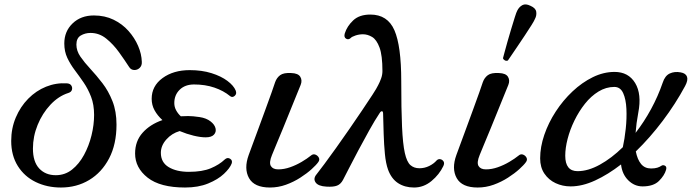

<svg xmlns="http://www.w3.org/2000/svg" viewBox="-20 -825 3118 857"><path d="M252 12Q190 12 139.5 -12.5Q89 -37 59.5 -84Q30 -131 30 -196Q30 -252 50.5 -300.5Q71 -349 106 -384.5Q141 -420 185.5 -438Q230 -456 279 -453Q293 -452 298.5 -443Q304 -434 301 -424Q298 -414 285 -410Q241 -396 205 -357.5Q169 -319 148 -267.5Q127 -216 127 -162Q127 -103 155 -73Q183 -43 229 -43Q270 -43 301.5 -68Q333 -93 355 -133.5Q377 -174 388.5 -221Q400 -268 400 -312Q400 -358 386.5 -393Q373 -428 353.5 -456.5Q334 -485 314 -511.5Q294 -538 280.5 -566.5Q267 -595 267 -631Q267 -685 304 -720.5Q341 -756 399 -756Q448 -756 487 -737Q526 -718 553.5 -687Q581 -656 596.5 -620Q612 -584 613 -549Q614 -532 603.5 -522Q593 -512 579 -512.5Q565 -513 557 -525Q537 -556 511.5 -591.5Q486 -627 454.5 -652.5Q423 -678 384 -678Q360 -678 340.5 -666.5Q321 -655 321 -626Q321 -598 339 -572Q357 -546 383.5 -517.5Q410 -489 437 -454Q464 -419 482 -373.5Q500 -328 500 -269Q500 -181 467 -118Q434 -55 378 -21.5Q322 12 252 12Z M806 12Q695 12 639 -32Q583 -76 583 -140Q583 -195 616.5 -232.5Q650 -270 705 -289Q683 -309 670 -332.5Q657 -356 657 -384Q657 -441 705.5 -476.5Q754 -512 827 -512Q881 -512 924 -498.5Q967 -485 995 -464Q1023 -443 1032 -421Q1038 -406 1027.5 -397Q1017 -388 1007 -396Q978 -420 937 -434Q896 -448 846 -448Q806 -448 782 -424.5Q758 -401 758 -365Q758 -348 766 -333Q774 -318 787 -306Q795 -306 803.5 -306.5Q812 -307 820 -307Q840 -307 870.5 -302.5Q901 -298 920 -283Q938 -269 942 -252.5Q946 -236 935 -224Q924 -212 898 -212Q875 -212 844 -219.5Q813 -227 782 -240Q747 -230 722.5 -202.5Q698 -175 698 -143Q698 -100 733 -79Q768 -58 823 -58Q883 -58 921 -74Q959 -90 983 -113Q995 -124 1007 -116.5Q1019 -109 1014 -95Q1006 -74 979.5 -49Q953 -24 909 -6Q865 12 806 12Z M1185 12Q1115 12 1091.5 -30Q1068 -72 1090 -133Q1094 -144 1106 -176.5Q1118 -209 1133.5 -251Q1149 -293 1164.5 -335.5Q1180 -378 1192 -411.5Q1204 -445 1208 -458Q1215 -478 1230.5 -489.5Q1246 -501 1280 -499Q1311 -498 1320.5 -482Q1330 -466 1322 -446Q1318 -436 1305.5 -405.5Q1293 -375 1276.5 -334Q1260 -293 1243 -251.5Q1226 -210 1212.5 -178Q1199 -146 1194 -133Q1180 -99 1189 -84Q1198 -69 1222 -69Q1248 -69 1275 -78.5Q1302 -88 1326.5 -102.5Q1351 -117 1367 -130Q1377 -139 1387.5 -135Q1398 -131 1403 -121.5Q1408 -112 1401 -102Q1392 -89 1371 -70Q1350 -51 1320.5 -32Q1291 -13 1256.5 -0.5Q1222 12 1185 12Z M1828 12Q1787 12 1757 -7.5Q1727 -27 1712 -68Q1702 -96 1698 -138Q1694 -180 1692.5 -227.5Q1691 -275 1690 -317Q1690 -328 1685 -328.5Q1680 -329 1675 -321Q1653 -288 1628 -243Q1603 -198 1579 -153Q1555 -108 1537 -72.5Q1519 -37 1511 -22Q1501 -3 1484.5 3.5Q1468 10 1437 8Q1400 6 1388.5 -11Q1377 -28 1393 -47Q1405 -62 1428 -93Q1451 -124 1480 -164.5Q1509 -205 1539 -248.5Q1569 -292 1596 -332Q1623 -372 1642.5 -402Q1662 -432 1668 -445Q1675 -458 1681 -474.5Q1687 -491 1687 -508Q1687 -578 1674 -613Q1661 -648 1641 -660Q1621 -672 1600 -672Q1583 -672 1566.5 -666.5Q1550 -661 1545 -655Q1535 -646 1524.5 -652.5Q1514 -659 1519 -676Q1529 -708 1556.5 -734Q1584 -760 1633 -760Q1710 -760 1740.5 -690Q1771 -620 1771 -463Q1771 -337 1774.5 -259.5Q1778 -182 1787 -142Q1796 -102 1812 -88Q1828 -74 1852 -74Q1875 -74 1895.5 -84Q1916 -94 1929 -109Q1936 -116 1945 -114.5Q1954 -113 1959.5 -105Q1965 -97 1959 -84Q1941 -46 1906 -17Q1871 12 1828 12Z M2112 12Q2042 12 2018.5 -30Q1995 -72 2017 -133Q2021 -144 2033 -176.5Q2045 -209 2060.5 -251Q2076 -293 2091.5 -335.5Q2107 -378 2119 -411.5Q2131 -445 2135 -458Q2142 -478 2157.5 -489.5Q2173 -501 2207 -499Q2238 -498 2247.5 -482Q2257 -466 2249 -446Q2245 -436 2232.5 -405.5Q2220 -375 2203.5 -334Q2187 -293 2170 -251.5Q2153 -210 2139.5 -178Q2126 -146 2121 -133Q2107 -99 2116 -84Q2125 -69 2149 -69Q2175 -69 2202 -78.5Q2229 -88 2253.5 -102.5Q2278 -117 2294 -130Q2304 -139 2314.5 -135Q2325 -131 2330 -121.5Q2335 -112 2328 -102Q2319 -89 2298 -70Q2277 -51 2247.5 -32Q2218 -13 2183.5 -0.5Q2149 12 2112 12ZM2247 -555Q2240 -552 2233.5 -555.5Q2227 -559 2225 -565Q2226 -569 2231.5 -589.5Q2237 -610 2245 -638.5Q2253 -667 2262 -696.5Q2271 -726 2278 -748.5Q2285 -771 2289 -778Q2297 -794 2311.5 -802Q2326 -810 2348 -799Q2371 -789 2373.5 -772.5Q2376 -756 2368 -741Q2365 -733 2352.5 -713Q2340 -693 2323 -667.5Q2306 -642 2289.5 -617.5Q2273 -593 2261 -575.5Q2249 -558 2247 -555Z M2527 7Q2491 7 2460 -7.5Q2429 -22 2410 -50Q2391 -78 2391 -118Q2391 -169 2409.5 -223Q2428 -277 2460.5 -327Q2493 -377 2535.5 -417Q2578 -457 2626 -480.5Q2674 -504 2723 -504Q2785 -504 2815 -454.5Q2845 -405 2829 -322Q2820 -274 2817 -232Q2855 -281 2886 -338Q2917 -395 2938 -456Q2948 -487 2969.5 -497Q2991 -507 3018 -502Q3041 -498 3046.5 -482.5Q3052 -467 3038 -441Q2995 -361 2938 -285.5Q2881 -210 2818 -149Q2825 -113 2841.5 -93Q2858 -73 2886 -73Q2903 -73 2914 -76.5Q2925 -80 2932 -85Q2939 -90 2948 -85.5Q2957 -81 2953 -67Q2946 -42 2921.5 -17.5Q2897 7 2848 7Q2812 7 2784.5 -20Q2757 -47 2752 -91Q2694 -46 2636.5 -19.5Q2579 7 2527 7ZM2558 -61Q2605 -61 2657.5 -90Q2710 -119 2760 -168Q2768 -204 2773 -250Q2778 -296 2776 -339Q2774 -382 2761.5 -409.5Q2749 -437 2722 -437Q2685 -437 2651.5 -416.5Q2618 -396 2591 -362Q2564 -328 2544 -287Q2524 -246 2513.5 -205Q2503 -164 2503 -130Q2503 -61 2558 -61Z"/></svg>

Font: Zen Old Mincho SemiBold
Style: Regular
Weight: 600
Version: Version 1.500